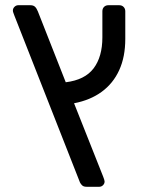

<svg xmlns="http://www.w3.org/2000/svg" viewBox="-20 -591 538 735"><path d="M311.3 124Q300.4 124 294.8 118.9Q289.3 113.9 286.1 107.3L34.6 -532.5Q31.9 -539.9 30.6 -543.6Q29.3 -547.2 29.3 -550.8Q29.3 -558.8 35.5 -564.9Q41.7 -571 49.9 -571H96.7Q107.7 -571 114 -565.1Q120.2 -559.3 125.1 -547L231.7 -276.1Q304.7 -285 338.3 -329.3Q371.9 -373.7 371.9 -448.1V-547.7Q371.9 -558.3 378.3 -564.6Q384.7 -571 394.9 -571H436.6Q446.8 -571 453.2 -564.4Q459.6 -557.9 459.6 -547.7V-442.3Q459.6 -373.1 436.3 -322.3Q413.1 -271.6 369.2 -239.5Q325.4 -207.5 263.5 -195.7L375 85.3Q380.4 99.2 380.4 103.8Q380.4 112 374.3 118Q368.2 124 360.1 124Z"/></svg>

Font: Rubik Light
Style: Regular
Weight: 300
Designer: Hubert and Fischer
Foundry: Hubert and Fischer
Version: Version 2.300;gftools[0.9.30]